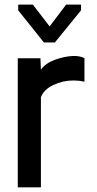

<svg xmlns="http://www.w3.org/2000/svg" viewBox="-20 -798 415 818"><path d="M339.8 -450.2 332 -451.2Q316.4 -455.1 292 -455.1Q248 -455.1 207.5 -436Q167 -417 154.3 -383.8V0H55.7V-549.8H152.3L154.3 -501Q172.9 -528.3 214.4 -543.5Q255.9 -558.6 293.9 -559.6Q320.3 -559.6 335.9 -551.8L339.8 -549.8ZM57.6 -753.9V-778.3H120.1L191.4 -685.5L261.7 -778.3H325.2V-753.9L213.9 -617.2H167Z"/></svg>

Font: RobotoJAA
Style: Medium
Weight: 500
Version: Version 2.05; 2016-11-05